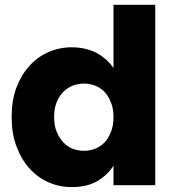

<svg xmlns="http://www.w3.org/2000/svg" viewBox="-20 -760 719 788"><path d="M27.8 -279.8Q27.8 -348.1 46.9 -398.9Q67.4 -453.1 100.1 -488.8Q132.8 -525.9 178.2 -545.9Q223.6 -565.9 273.9 -565.9Q331.1 -565.9 376 -543Q420.4 -518.1 445.8 -481V-740.2H617.2V0H445.8V-80.1Q422.9 -43 379.9 -17.1Q337.9 7.8 273.9 7.8Q223.6 7.8 178.2 -12.2Q133.3 -32.2 100.1 -69.8Q67.4 -105.5 46.9 -161.1Q27.8 -211.9 27.8 -279.8ZM202.1 -279.8Q202.1 -245.6 211.9 -221.2Q222.7 -194.3 238.8 -176.8Q255.4 -158.7 277.8 -149.9Q300.8 -141.1 324.2 -141.1Q348.6 -141.1 371.1 -149.9Q393.6 -158.7 410.2 -176.8Q424.3 -190.9 436 -220.2Q445.8 -244.6 445.8 -278.8Q445.8 -313.5 436 -337.9Q424.8 -365.7 410.2 -381.8Q391.6 -400.4 371.1 -408.2Q348.6 -417 324.2 -417Q300.8 -417 277.8 -408.2Q257.3 -400.4 238.8 -381.8Q222.7 -365.7 211.9 -338.9Q202.1 -314.5 202.1 -279.8Z"/></svg>

Font: PoppinsZ
Style: Bold
Weight: 700
Designer: Ninad Kale (Devanagari), Jonny Pinhorn (Latin)
Foundry: Indian Type Foundry
Version: Version 3.002;FEAKit 1.0